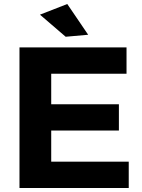

<svg xmlns="http://www.w3.org/2000/svg" viewBox="-20 -936 708 956"><path d="M315 -916 179 -863 307 -753 419 -763ZM77 -700V0H621V-131H235V-286H572V-417H235V-569H610V-700Z"/></svg>

Font: Juman SemiBold
Style: Regular
Weight: 600
Designer: Bandar Raffah (Arabic) Julieta Ulanovsky (Latin)
Foundry: Caramella
Version: Version 5.022;PS 005.022;hotconv 1.0.88;makeotf.lib2.5.64775